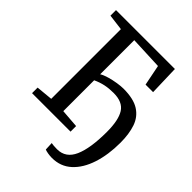

<svg xmlns="http://www.w3.org/2000/svg" viewBox="-261 -876 1208 1208"><g transform="rotate(45 343.0 -271.5)"><path d="M422 200Q404.5 200 385.2 196.8Q366 193.5 357.5 189.5L355 134.5Q362.5 136 375.2 137.2Q388 138.5 406 138.5Q483 138.5 517 61.8Q551 -15 551 -161Q551 -264.5 519.8 -314.2Q488.5 -364 407.5 -364Q367 -364 332.8 -356.8Q298.5 -349.5 264.5 -333.5V-59L388 -49.5V0H45.5V-49.5L156 -60V-680L49.5 -693.5V-743H573.5L579.5 -543H512.5L485 -681L264.5 -690.5V-387Q283.5 -399 314.8 -408Q346 -417 378.2 -422Q410.5 -427 432.5 -427Q522 -427 571.2 -395.8Q620.5 -364.5 640 -307.5Q659.5 -250.5 659.5 -173.5Q659.5 -66 632 18.5Q604.5 103 551.5 151.5Q498.5 200 422 200Z"/></g></svg>

Font: Merriweather
Style: Regular
Weight: 400
Designer: Eben Sorkin
Foundry: Eben Sorkin
Version: Version 2.100; ttfautohint (v1.7.19-72a1) -l 8 -r 50 -G 200 